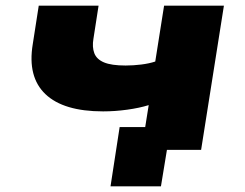

<svg xmlns="http://www.w3.org/2000/svg" viewBox="-20 -526 860 674"><path d="M545 128H368L400 -80H676L664 0H566ZM477 0 502 -157Q470 -147 427 -141Q384 -135 342 -135Q203 -135 139.5 -195.5Q76 -256 95 -371L116 -506H326L308 -390Q303 -361 311 -339.5Q319 -318 345 -307Q371 -296 421 -296Q448 -296 476 -299.5Q504 -303 525 -310L556 -506H766L686 0Z"/></svg>

Font: Nunito Sans 7pt Expanded Black
Style: Italic
Weight: 900
Width: 7
Italic angle: -9°
Designer: Vernon Adams
Foundry: Vernon Adams
Version: Version 3.101;gftools[0.9.27]